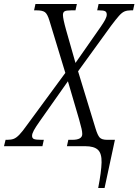

<svg xmlns="http://www.w3.org/2000/svg" viewBox="-66 -734 695 964"><path d="M427 210Q443 127 444 81.5Q445 36 425.5 18Q406 0 362 0H270L277 -32H297Q347 -32 347 -61Q347 -72 343.5 -87.5Q340 -103 331 -135L275 -326L132 -123Q113 -96 104 -79.5Q95 -63 95 -52Q95 -40 104.5 -36Q114 -32 143 -32H154L147 0H-46L-38 -32H-29Q-10 -32 3 -37Q16 -42 31 -57.5Q46 -73 68 -104L262 -368L182 -631Q172 -664 159.5 -673Q147 -682 119 -682H105L112 -714H320L313 -682H291Q266 -682 258 -677Q250 -672 250 -659Q250 -640 266 -583L313 -418L438 -597Q454 -620 462 -635Q470 -650 470 -661Q470 -673 462 -677.5Q454 -682 432 -682H422L429 -714H609L602 -682H590Q572 -682 559 -676.5Q546 -671 531 -654Q516 -637 492 -605L326 -376L414 -88Q424 -55 434.5 -43.5Q445 -32 472 -32H511L459 210Z"/></svg>

Font: Noto Serif Condensed Light
Style: Italic
Weight: 300
Width: 3
Italic angle: -12°
Designer: Monotype Design Team
Foundry: Monotype Imaging Inc.
Version: Version 2.014; ttfautohint (v1.8.4.7-5d5b)